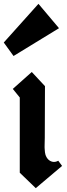

<svg xmlns="http://www.w3.org/2000/svg" viewBox="-53 -981 354 1008"><path d="M256.8 -833 18.1 -687 -33.2 -757.8 148.9 -960.9ZM50.8 -469.2V-74.2L134.8 6.8L272.9 -109.9L252.9 -137.2Q237.3 -128.4 222.2 -131.8Q209.5 -134.8 200.2 -144Q190.4 -153.8 185.5 -169.4Q182.6 -178.7 181.6 -198.2Q180.7 -203.1 181.4 -227.5Q182.1 -252 182.1 -256.8L183.1 -528.8L113.8 -603L14.2 -514.2Z"/></svg>

Font: KJV1611
Style: Regular
Weight: 400
Version: Version 3.6.1